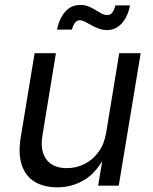

<svg xmlns="http://www.w3.org/2000/svg" viewBox="-20 -765 632 791"><path d="M216.3 6.8Q161.6 6.8 123.8 -15.6Q85.9 -38.1 70.1 -84Q54.2 -129.9 65.4 -199.2L122.6 -545.9H210.4L154.8 -206.5Q144.5 -144 171.1 -108.2Q197.8 -72.3 255.4 -72.3Q293.9 -72.3 327.9 -89.1Q361.8 -106 385.7 -138.7Q409.7 -171.4 417.5 -218.8L471.2 -545.9H559.6L469.2 0H384.3L406.2 -132.3H418Q380.4 -55.7 328.6 -24.4Q276.9 6.8 216.3 6.8ZM420.9 -641.1Q402.8 -641.1 386.5 -647.2Q370.1 -653.3 356 -661.4Q341.8 -669.4 330.1 -675.5Q318.4 -681.6 309.1 -681.6Q295.4 -681.6 287.4 -669.2Q279.3 -656.7 276.4 -643.1H214.8Q224.1 -688 248.3 -716.3Q272.5 -744.6 311 -744.6Q330.1 -744.6 345.2 -738.3Q360.4 -731.9 373.3 -723.9Q386.2 -715.8 397.9 -709.5Q409.7 -703.1 421.9 -703.1Q434.6 -703.1 442.1 -712.6Q449.7 -722.2 455.6 -742.7H515.6Q506.3 -695.3 481.2 -668.2Q456.1 -641.1 420.9 -641.1Z"/></svg>

Font: Inter Variable
Style: Italic
Weight: 400
Italic angle: -9.39999°
Designer: Rasmus Andersson
Foundry: rsms
Version: Version 4.001;git-9221beed3